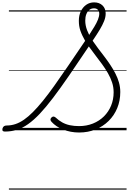

<svg xmlns="http://www.w3.org/2000/svg" viewBox="-75 -1097 1086 1617"><path d="M591 19Q555 19 521 12.5Q487 6 456.5 -6Q426 -18 401.5 -34.5Q377 -51 359 -71Q350 -81 350 -90Q350 -99 359 -108Q368 -116 376 -115.5Q384 -115 394 -107Q419 -83 448.5 -66.5Q478 -50 513.5 -42.5Q549 -35 591 -35Q654 -35 707.5 -56.5Q761 -78 800 -116.5Q839 -155 860.5 -207Q882 -259 882 -320Q882 -363 869 -402.5Q856 -442 834 -480.5Q812 -519 785 -556Q758 -593 729 -630.5Q700 -668 673 -706Q580 -567 506 -459.5Q432 -352 372 -273Q312 -194 260.5 -139.5Q209 -85 161.5 -51.5Q114 -18 66.5 -3.5Q19 11 -34 11Q-47 11 -52 5Q-57 -1 -54 -15Q-50 -28 -41.5 -34Q-33 -40 -19 -40Q19 -40 55 -52Q91 -64 127 -89Q163 -114 202 -153Q241 -192 286.5 -248Q332 -304 384.5 -378Q437 -452 501 -545.5Q565 -639 642 -753Q629 -776 619 -797Q609 -818 602 -838.5Q595 -859 592 -879.5Q589 -900 589 -922Q589 -967 605.5 -1001.5Q622 -1036 651 -1056.5Q680 -1077 718 -1077Q761 -1077 788 -1051.5Q815 -1026 815 -983Q815 -953 802 -920Q789 -887 765 -847Q741 -807 705 -754Q726 -723 751 -690Q776 -657 802.5 -622.5Q829 -588 853 -552Q877 -516 896.5 -478.5Q916 -441 927 -402Q938 -363 938 -322Q938 -249 912.5 -187Q887 -125 840 -78.5Q793 -32 729.5 -6.5Q666 19 591 19ZM676 -803Q700 -840 719.5 -872Q739 -904 750 -932Q761 -960 761 -982Q761 -1003 749 -1015Q737 -1027 717 -1027Q694 -1027 677.5 -1014Q661 -1001 652 -977.5Q643 -954 643 -923Q643 -903 647 -882.5Q651 -862 658.5 -842.5Q666 -823 676 -803ZM0 490H991V500H0ZM0 -20H991V0H0ZM0 -505H991V-500H0ZM0 -1010H991V-1000H0Z"/></svg>

Font: Playwrite MX Guides
Style: Regular
Weight: 400
Designer: Veronika Burian, José Scaglione
Foundry: TypeTogether
Version: Version 1.003